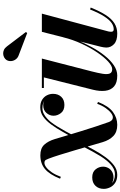

<svg xmlns="http://www.w3.org/2000/svg" viewBox="171 -944 751 1197"><g transform="rotate(-90 546.5 -345.5)"><path d="M366.5 10Q322 10 296.8 -14.5Q271.5 -39 259 -80.5Q249.5 -112.5 236.2 -158.5Q223 -204.5 208.2 -254Q193.5 -303.5 180 -347Q166.5 -390.5 156 -417.5Q153 -425.5 148.2 -434.8Q143.5 -444 129.5 -444Q117 -444 101.5 -432.2Q86 -420.5 70.5 -397.8Q55 -375 42.5 -341.5L31 -346.5Q57 -412 91.5 -440.8Q126 -469.5 176.5 -469.5Q220.5 -469.5 243 -445Q265.5 -420.5 278 -379Q288 -345.5 300.8 -302.5Q313.5 -259.5 328 -213Q342.5 -166.5 357 -122Q371.5 -77.5 384.5 -41.5Q387.5 -33.5 394.2 -25.5Q401 -17.5 414 -17.5Q425.5 -17.5 440.5 -28.8Q455.5 -40 471 -61.8Q486.5 -83.5 498 -115L509.5 -110Q483.5 -44 447 -17Q410.5 10 366.5 10ZM55 10Q25 10 5.5 -2.8Q-14 -15.5 -23.2 -35Q-32.5 -54.5 -32.5 -74Q-32.5 -106 -13.2 -126Q6 -146 39 -146Q72.5 -146 89.2 -125Q106 -104 106 -78.5Q106 -62 98.2 -47Q90.5 -32 75.2 -22.8Q60 -13.5 38.5 -13.5Q22.5 -13.5 6.2 -21Q-10 -28.5 -20.8 -42.2Q-31.5 -56 -31.5 -74H-20Q-20 -46 0.2 -25.2Q20.5 -4.5 58 -4.5Q76.5 -4.5 92.2 -12.2Q108 -20 121 -32Q134 -44 143 -55Q157.5 -72.5 170.8 -93.5Q184 -114.5 200.8 -145.2Q217.5 -176 241 -221L253.5 -215.5Q232.5 -175.5 210.8 -135.8Q189 -96 164.8 -63Q140.5 -30 113.5 -10Q86.5 10 55 10ZM287.5 -239 275 -245Q300 -289 322.8 -329.5Q345.5 -370 368.8 -401.8Q392 -433.5 418 -451.8Q444 -470 475.5 -470Q504.5 -470 523.2 -458.2Q542 -446.5 551 -428.2Q560 -410 560 -390.5Q560 -359 541.5 -339.2Q523 -319.5 490.5 -319.5Q457 -319.5 440.2 -341Q423.5 -362.5 423.5 -387.5Q423.5 -411.5 440.8 -431.5Q458 -451.5 489.5 -451.5Q505 -451.5 521 -443Q537 -434.5 548 -420.8Q559 -407 559 -390.5H547.5Q547.5 -417 527.8 -436.8Q508 -456.5 470.5 -456.5Q452 -456.5 436 -448.2Q420 -440 407.2 -428.2Q394.5 -416.5 385 -405Q371.5 -387.5 358 -366.2Q344.5 -345 327.8 -314.8Q311 -284.5 287.5 -239Z M674 10Q628.5 10 605.8 -10.2Q583 -30.5 579 -64.8Q575 -99 585.5 -141L662.5 -447.5H596.5V-460H780L699.5 -148Q689.5 -109 685 -80.8Q680.5 -52.5 686.5 -37Q692.5 -21.5 714 -21.5Q733.5 -21.5 761 -46.5Q788.5 -71.5 817.8 -114.5Q847 -157.5 872.5 -212.5Q898 -267.5 912.5 -327H922.5Q912.5 -285.5 894 -239.2Q875.5 -193 851.2 -148.8Q827 -104.5 798.2 -68.5Q769.5 -32.5 738 -11.2Q706.5 10 674 10ZM935.5 10Q891 10 869.8 -10.2Q848.5 -30.5 848.5 -58Q848.5 -65 850 -74.8Q851.5 -84.5 853.5 -92.5L946.5 -460H1060L949 -45.5Q948 -41 947.5 -36.5Q947 -32 947 -28Q947 -12 962 -12Q982.5 -12 1002 -25.5Q1021.5 -39 1042.5 -71.2Q1063.5 -103.5 1086 -159.5L1098 -155.5Q1075 -98.5 1051.5 -62Q1028 -25.5 1000 -7.8Q972 10 935.5 10ZM939 -551.5 803 -603.5Q785.5 -609 775.5 -622.2Q765.5 -635.5 764.2 -651.5Q763 -667.5 771 -680.5Q776.5 -689 786.8 -694.8Q797 -700.5 809.2 -701.2Q821.5 -702 833.8 -696.5Q846 -691 856 -677.5L945.5 -559.5Z"/></g></svg>

Font: Bodoni Moda 18pt SemiBold
Style: Italic
Weight: 600
Italic angle: -13°
Designer: Owen Earl
Foundry: indestructible type
Version: Version 2.005